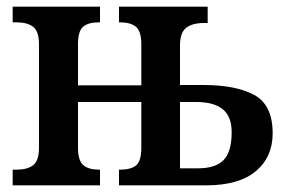

<svg xmlns="http://www.w3.org/2000/svg" viewBox="-20 -556 869 576"><path d="M18 -47H30Q62 -47 79.5 -60.5Q97 -74 97 -113V-423Q97 -462 79.5 -475.5Q62 -489 30 -489H18V-536H280V-489H277Q245 -489 229.5 -476Q214 -463 214 -423V-300H404V-422Q404 -462 388 -475.5Q372 -489 340 -489H337V-536H603V-487H592Q557 -487 538.5 -472.5Q520 -458 520 -420V-301H590Q688 -301 743 -271Q798 -241 798 -156Q798 -85 747.5 -42.5Q697 0 599 0H337V-47H340Q373 -47 388.5 -60Q404 -73 404 -114V-250H214V-113Q214 -74 230 -60.5Q246 -47 277 -47H280V0H18ZM573 -51Q627 -51 651 -76Q675 -101 675 -159Q675 -207 648 -228.5Q621 -250 569 -250H520V-51Z"/></svg>

Font: Noto Serif NarrowSemiBold
Style: Regular
Weight: 600
Width: 4
Designer: Monotype Design Team
Foundry: Monotype Imaging Inc.
Version: Version 1.001